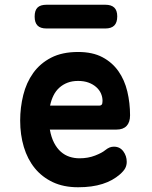

<svg xmlns="http://www.w3.org/2000/svg" viewBox="-20 -779 640 809"><path d="M460 -161Q485 -161 499.5 -141.5Q514 -122 514 -97Q514 -83 508 -71Q502 -59 485 -44Q470 -31 452 -21Q434 -11 412 -4Q390 3 364.5 6.5Q339 10 309 10Q248 10 202.5 -11.5Q157 -33 126.5 -70.5Q96 -108 80.5 -159.5Q65 -211 65 -271Q65 -326 78 -378.5Q91 -431 120 -471.5Q149 -512 195.5 -536Q242 -560 309 -560Q370 -560 411.5 -538Q453 -516 479 -479Q505 -442 516.5 -393.5Q528 -345 528 -293Q528 -264 513.5 -248.5Q499 -233 471 -233H190Q196 -200 208 -177Q220 -154 236.5 -139.5Q253 -125 273 -118.5Q293 -112 315 -112Q351 -112 380.5 -123.5Q410 -135 423 -146Q433 -154 441.5 -157.5Q450 -161 460 -161ZM399 -334Q405 -334 408.5 -338Q412 -342 412 -354Q412 -370 405.5 -385Q399 -400 385.5 -412Q372 -424 353 -431Q334 -438 309 -438Q284 -438 264.5 -430.5Q245 -423 230 -409.5Q215 -396 205.5 -377Q196 -358 191 -334ZM176 -659Q150 -659 138 -671.5Q126 -684 126 -709Q126 -735 138 -747Q150 -759 176 -759H424Q449 -759 461.5 -747Q474 -735 474 -710Q474 -684 461.5 -671.5Q449 -659 424 -659Z"/></svg>

Font: Maple Mono
Style: Bold
Weight: 700
Monospace: yes
Designer: subframe7536
Version: Version 7.200